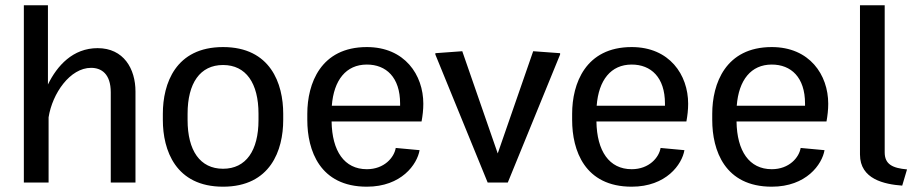

<svg xmlns="http://www.w3.org/2000/svg" viewBox="-20 -695 3482 731"><path d="M70.8 0H165V-248.3C179.2 -339.2 246.7 -436.7 326.7 -436.7C365.8 -436.7 401.7 -414.2 401.7 -343.3V0H495.8V-346.7C495.8 -433.3 450.8 -511.7 351.7 -511.7C257.5 -511.7 197.5 -445 162.5 -373.3V-675H70.8Z M600 -238.3C600 -123.3 648.3 15.8 829.2 15.8C1010 15.8 1058.3 -123.3 1058.3 -238.3V-261.7C1058.3 -376.7 1010 -515.8 829.2 -515.8C648.3 -515.8 600 -376.7 600 -261.7ZM829.2 -52.5C741.7 -52.5 694.2 -121.7 694.2 -238.3V-261.7C694.2 -378.3 741.7 -447.5 829.2 -447.5C916.7 -447.5 964.2 -378.3 964.2 -261.7V-238.3C964.2 -121.7 916.7 -52.5 829.2 -52.5Z M1150 -238.3C1150 -122.5 1197.5 15.8 1376.7 15.8C1508.3 15.8 1568.3 -69.2 1577.5 -123.3L1486.7 -131.7C1480.8 -95.8 1443.3 -50.8 1376.7 -50.8C1290.8 -50.8 1244.2 -120 1242.5 -232.5H1585C1589.2 -255 1591.7 -277.5 1591.7 -300C1591.7 -410 1520.8 -515.8 1376.7 -515.8C1200.8 -515.8 1150 -376.7 1150 -261.7ZM1243.3 -292.5C1250.8 -390 1297.5 -449.2 1376.7 -449.2C1450 -449.2 1503.3 -400.8 1503.3 -300.8V-292.5Z M1637.5 -487.5 1836.7 0H1913.3L2112.5 -487.5V-492.5L2010 -500L1875 -110.8L1740 -500L1637.5 -492.5Z M2158.3 -238.3C2158.3 -122.5 2205.8 15.8 2385 15.8C2516.7 15.8 2576.7 -69.2 2585.8 -123.3L2495 -131.7C2489.2 -95.8 2451.7 -50.8 2385 -50.8C2299.2 -50.8 2252.5 -120 2250.8 -232.5H2593.3C2597.5 -255 2600 -277.5 2600 -300C2600 -410 2529.2 -515.8 2385 -515.8C2209.2 -515.8 2158.3 -376.7 2158.3 -261.7ZM2251.7 -292.5C2259.2 -390 2305.8 -449.2 2385 -449.2C2458.3 -449.2 2511.7 -400.8 2511.7 -300.8V-292.5Z M2691.7 -238.3C2691.7 -122.5 2739.2 15.8 2918.3 15.8C3050 15.8 3110 -69.2 3119.2 -123.3L3028.3 -131.7C3022.5 -95.8 2985 -50.8 2918.3 -50.8C2832.5 -50.8 2785.8 -120 2784.2 -232.5H3126.7C3130.8 -255 3133.3 -277.5 3133.3 -300C3133.3 -410 3062.5 -515.8 2918.3 -515.8C2742.5 -515.8 2691.7 -376.7 2691.7 -261.7ZM2785 -292.5C2792.5 -390 2839.2 -449.2 2918.3 -449.2C2991.7 -449.2 3045 -400.8 3045 -300.8V-292.5Z M3254.2 -106.7C3254.2 -12.5 3347.5 6.7 3415 11.7L3433.3 -50C3378.3 -55 3348.3 -69.2 3348.3 -115V-675H3254.2Z"/></svg>

Font: Boon Medium
Style: Regular
Weight: 500
Designer: Sungsit Sawaiwan
Foundry: FontUni
Version: Version 2.0